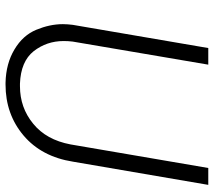

<svg xmlns="http://www.w3.org/2000/svg" viewBox="-59 -692 761 683"><g transform="rotate(90 321.5 -350.5)"><path d="M577.6 -710.9 493.7 -220.7C482.9 -163.6 458.5 -119.1 419.9 -87.9C381.8 -56.6 337.4 -41 286.6 -41C283.7 -41 280.3 -41 277.3 -41C225.1 -43 186.5 -59.1 162.1 -89.8C138.2 -120.6 126 -155.8 126 -196.3C126 -206.5 126.5 -217.3 127.9 -228.5L210 -710.9H150.9L68.4 -229C66.9 -216.8 65.9 -205.1 65.9 -193.8C65.9 -162.1 72.8 -130.9 85.9 -99.1C99.1 -67.4 122.1 -41.5 155.8 -21.5C189 -1.5 228.5 9.3 274.4 10.3C276.4 10.3 278.8 10.3 280.8 10.3C351.1 10.3 411.6 -11.2 461.9 -53.7C512.2 -96.2 543.5 -155.3 555.2 -230L637.7 -710.9Z"/></g></svg>

Font: Roboto Light
Style: Italic
Weight: 300
Italic angle: -12°
Designer: Google
Version: Version 2.137; 2017